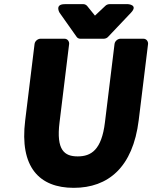

<svg xmlns="http://www.w3.org/2000/svg" viewBox="-20 -865 731 922"><path d="M101 -287C73 -62 169 37 334 37C500 37 618 -62 646 -287L691 -654C692 -665 684 -679 669 -679H558C547 -679 532 -669 530 -654L484 -278C468 -144 417 -114 353 -114C290 -114 249 -143 266 -278L312 -654C313 -665 305 -679 290 -679H174C163 -679 148 -669 146 -654ZM505 -845C499 -845 491 -842 486 -837L436 -790L398 -837C394 -841 388 -845 381 -845H291C241 -845 266 -804 266 -804L348 -688C352 -682 359 -679 366 -679H478C485 -679 494 -682 499 -688L609 -804C645 -842 595 -845 595 -845Z"/></svg>

Font: Falling Sky
Style: BlkObl
Weight: 900
Designer: Paul D. Hunt
Foundry: Adobe Systems Incorporated
Version: Version 1.02